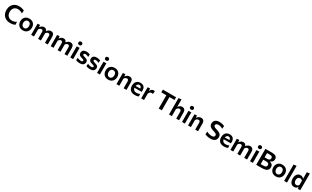

<svg xmlns="http://www.w3.org/2000/svg" viewBox="683 -4076 12057 7421"><g transform="rotate(30 6711.0 -365.5)"><path d="M414.5 12.5Q328.5 12.5 259.5 -14.2Q190.5 -41 142 -90.2Q93.5 -139.5 67.8 -207.2Q42 -275 42 -356.5Q42 -464 85.8 -547.8Q129.5 -631.5 210 -679.2Q290.5 -727 401.5 -727Q436 -727 469.8 -722.5Q503.5 -718 534.2 -710Q565 -702 591.2 -692.2Q617.5 -682.5 637.5 -671.5L626.5 -540.5Q588 -564.5 551.5 -579.2Q515 -594 481.2 -600.5Q447.5 -607 416 -607Q350 -607 298.2 -577.5Q246.5 -548 217 -492Q187.5 -436 187.5 -356.5Q187.5 -305 202.8 -259.2Q218 -213.5 248.5 -178.5Q279 -143.5 324.8 -123.8Q370.5 -104 431.5 -104Q455.5 -104 480 -107.2Q504.5 -110.5 529 -117.5Q553.5 -124.5 577.5 -136.5Q601.5 -148.5 625 -165.5L633.5 -36Q612.5 -23.5 586.5 -14.2Q560.5 -5 532.2 1Q504 7 474 9.8Q444 12.5 414.5 12.5Z M985 12.5Q919 12.5 870 -8.8Q821 -30 788.5 -67Q756 -104 740 -151.5Q724 -199 724 -251Q724 -325.5 754 -384.2Q784 -443 841.8 -477Q899.5 -511 982.5 -511Q1046.5 -511 1094.8 -491.2Q1143 -471.5 1175.8 -436Q1208.5 -400.5 1225 -353.2Q1241.5 -306 1241.5 -251Q1241.5 -176 1211.2 -116.5Q1181 -57 1123.5 -22.2Q1066 12.5 985 12.5ZM984.5 -92.5Q1027.5 -92.5 1055.8 -115.2Q1084 -138 1098 -174Q1112 -210 1112 -251Q1112 -299 1096.2 -333.8Q1080.5 -368.5 1051.5 -387.2Q1022.5 -406 984 -406Q941.5 -406 912.2 -385.2Q883 -364.5 868.2 -329.5Q853.5 -294.5 853.5 -251Q853.5 -210 868 -174Q882.5 -138 911.8 -115.2Q941 -92.5 984.5 -92.5Z M1351 0Q1351 -54 1351 -104.5Q1351 -155 1351 -217V-267Q1351 -323.5 1351 -381.5Q1351 -439.5 1351 -498L1459 -504.5L1464 -416.5H1475.5Q1492 -440 1515.2 -461.8Q1538.5 -483.5 1569.5 -497.2Q1600.5 -511 1640 -511Q1699 -511 1731 -481.8Q1763 -452.5 1773.5 -397.5L1782 -395.5Q1784.5 -381.5 1786 -366.2Q1787.5 -351 1787.5 -334Q1787.5 -301.5 1787.5 -274.2Q1787.5 -247 1787.5 -217Q1787.5 -156.5 1787.5 -105.2Q1787.5 -54 1787.5 0H1660.5Q1660.5 -54 1660.5 -104.5Q1660.5 -155 1660.5 -210.5V-295Q1660.5 -344 1644.8 -369Q1629 -394 1588 -394Q1564 -394 1544 -383.8Q1524 -373.5 1507.8 -356Q1491.5 -338.5 1478 -317.5V-210.5Q1478 -153.5 1478 -103.8Q1478 -54 1478 0ZM1967.5 0Q1967.5 -54 1967.5 -104.5Q1967.5 -155 1967.5 -210.5V-295Q1967.5 -344 1951.8 -369Q1936 -394 1895 -394Q1870.5 -394 1850.5 -383.8Q1830.5 -373.5 1814 -356.2Q1797.5 -339 1784.5 -317.5L1766 -415H1777.5Q1795 -439.5 1819.2 -461.5Q1843.5 -483.5 1875.2 -497.2Q1907 -511 1947.5 -511Q2022.5 -511 2058.5 -465.5Q2094.5 -420 2094.5 -334Q2094.5 -301.5 2094.5 -274.2Q2094.5 -247 2094.5 -217Q2094.5 -156.5 2094.5 -105.2Q2094.5 -54 2094.5 0Z M2223.5 0Q2223.5 -54 2223.5 -104.5Q2223.5 -155 2223.5 -217V-267Q2223.5 -323.5 2223.5 -381.5Q2223.5 -439.5 2223.5 -498L2331.5 -504.5L2336.5 -416.5H2348Q2364.5 -440 2387.8 -461.8Q2411 -483.5 2442 -497.2Q2473 -511 2512.5 -511Q2571.5 -511 2603.5 -481.8Q2635.5 -452.5 2646 -397.5L2654.5 -395.5Q2657 -381.5 2658.5 -366.2Q2660 -351 2660 -334Q2660 -301.5 2660 -274.2Q2660 -247 2660 -217Q2660 -156.5 2660 -105.2Q2660 -54 2660 0H2533Q2533 -54 2533 -104.5Q2533 -155 2533 -210.5V-295Q2533 -344 2517.2 -369Q2501.5 -394 2460.5 -394Q2436.5 -394 2416.5 -383.8Q2396.5 -373.5 2380.2 -356Q2364 -338.5 2350.5 -317.5V-210.5Q2350.5 -153.5 2350.5 -103.8Q2350.5 -54 2350.5 0ZM2840 0Q2840 -54 2840 -104.5Q2840 -155 2840 -210.5V-295Q2840 -344 2824.2 -369Q2808.5 -394 2767.5 -394Q2743 -394 2723 -383.8Q2703 -373.5 2686.5 -356.2Q2670 -339 2657 -317.5L2638.5 -415H2650Q2667.5 -439.5 2691.8 -461.5Q2716 -483.5 2747.8 -497.2Q2779.5 -511 2820 -511Q2895 -511 2931 -465.5Q2967 -420 2967 -334Q2967 -301.5 2967 -274.2Q2967 -247 2967 -217Q2967 -156.5 2967 -105.2Q2967 -54 2967 0Z M3098.5 0Q3098.5 -54 3098.5 -104.5Q3098.5 -155 3098.5 -217V-267Q3098.5 -315 3098.5 -353.8Q3098.5 -392.5 3098.5 -427.2Q3098.5 -462 3098.5 -498L3225.5 -502Q3225.5 -465.5 3225.5 -430Q3225.5 -394.5 3225.5 -355.2Q3225.5 -316 3225.5 -267V-217Q3225.5 -155 3225.5 -104.5Q3225.5 -54 3225.5 0ZM3160.5 -587.5Q3124 -587.5 3102 -605.8Q3080 -624 3080 -664Q3080 -700.5 3102 -719.8Q3124 -739 3161.5 -739Q3199 -739 3220.8 -719Q3242.5 -699 3242.5 -664Q3242.5 -624 3220.8 -605.8Q3199 -587.5 3160.5 -587.5Z M3522 12.5Q3487.5 12.5 3455.2 8Q3423 3.5 3395 -4.5Q3367 -12.5 3346 -22.5L3354.5 -134.5Q3377 -121 3403.8 -111.2Q3430.5 -101.5 3459.5 -96.2Q3488.5 -91 3517 -91Q3539 -91 3557 -94.8Q3575 -98.5 3585.8 -110Q3596.5 -121.5 3596.5 -144Q3596.5 -159.5 3585.8 -169.5Q3575 -179.5 3550.5 -188Q3526 -196.5 3483.5 -207.5Q3441 -218.5 3410.2 -235.8Q3379.5 -253 3363.2 -281Q3347 -309 3347 -353.5Q3347 -428.5 3395 -469.5Q3443 -510.5 3524.5 -510.5Q3559 -510.5 3591.5 -505.2Q3624 -500 3650.8 -491.8Q3677.5 -483.5 3695.5 -475L3686.5 -362.5Q3663.5 -377 3636.5 -386.8Q3609.5 -396.5 3584.5 -401.5Q3559.5 -406.5 3543 -406.5Q3524.5 -406.5 3509.5 -401.8Q3494.5 -397 3485.8 -386Q3477 -375 3477 -357.5Q3477 -343 3484 -332.2Q3491 -321.5 3510.8 -312.5Q3530.5 -303.5 3569 -292.5Q3621 -278 3655.8 -262Q3690.5 -246 3708 -219.8Q3725.5 -193.5 3725.5 -148.5Q3725.5 -100.5 3704.8 -64.5Q3684 -28.5 3639.2 -8Q3594.5 12.5 3522 12.5Z M3982 12.5Q3947.5 12.5 3915.2 8Q3883 3.5 3855 -4.5Q3827 -12.5 3806 -22.5L3814.5 -134.5Q3837 -121 3863.8 -111.2Q3890.5 -101.5 3919.5 -96.2Q3948.5 -91 3977 -91Q3999 -91 4017 -94.8Q4035 -98.5 4045.8 -110Q4056.5 -121.5 4056.5 -144Q4056.5 -159.5 4045.8 -169.5Q4035 -179.5 4010.5 -188Q3986 -196.5 3943.5 -207.5Q3901 -218.5 3870.2 -235.8Q3839.5 -253 3823.2 -281Q3807 -309 3807 -353.5Q3807 -428.5 3855 -469.5Q3903 -510.5 3984.5 -510.5Q4019 -510.5 4051.5 -505.2Q4084 -500 4110.8 -491.8Q4137.5 -483.5 4155.5 -475L4146.5 -362.5Q4123.5 -377 4096.5 -386.8Q4069.5 -396.5 4044.5 -401.5Q4019.5 -406.5 4003 -406.5Q3984.5 -406.5 3969.5 -401.8Q3954.5 -397 3945.8 -386Q3937 -375 3937 -357.5Q3937 -343 3944 -332.2Q3951 -321.5 3970.8 -312.5Q3990.5 -303.5 4029 -292.5Q4081 -278 4115.8 -262Q4150.5 -246 4168 -219.8Q4185.5 -193.5 4185.5 -148.5Q4185.5 -100.5 4164.8 -64.5Q4144 -28.5 4099.2 -8Q4054.5 12.5 3982 12.5Z M4292.5 0Q4292.5 -54 4292.5 -104.5Q4292.5 -155 4292.5 -217V-267Q4292.5 -315 4292.5 -353.8Q4292.5 -392.5 4292.5 -427.2Q4292.5 -462 4292.5 -498L4419.5 -502Q4419.5 -465.5 4419.5 -430Q4419.5 -394.5 4419.5 -355.2Q4419.5 -316 4419.5 -267V-217Q4419.5 -155 4419.5 -104.5Q4419.5 -54 4419.5 0ZM4354.5 -587.5Q4318 -587.5 4296 -605.8Q4274 -624 4274 -664Q4274 -700.5 4296 -719.8Q4318 -739 4355.5 -739Q4393 -739 4414.8 -719Q4436.5 -699 4436.5 -664Q4436.5 -624 4414.8 -605.8Q4393 -587.5 4354.5 -587.5Z M4793 12.5Q4727 12.5 4678 -8.8Q4629 -30 4596.5 -67Q4564 -104 4548 -151.5Q4532 -199 4532 -251Q4532 -325.5 4562 -384.2Q4592 -443 4649.8 -477Q4707.5 -511 4790.5 -511Q4854.5 -511 4902.8 -491.2Q4951 -471.5 4983.8 -436Q5016.5 -400.5 5033 -353.2Q5049.5 -306 5049.5 -251Q5049.5 -176 5019.2 -116.5Q4989 -57 4931.5 -22.2Q4874 12.5 4793 12.5ZM4792.5 -92.5Q4835.5 -92.5 4863.8 -115.2Q4892 -138 4906 -174Q4920 -210 4920 -251Q4920 -299 4904.2 -333.8Q4888.5 -368.5 4859.5 -387.2Q4830.5 -406 4792 -406Q4749.5 -406 4720.2 -385.2Q4691 -364.5 4676.2 -329.5Q4661.5 -294.5 4661.5 -251Q4661.5 -210 4676 -174Q4690.5 -138 4719.8 -115.2Q4749 -92.5 4792.5 -92.5Z M5159 0Q5159 -54 5159 -104.5Q5159 -155 5159 -217V-267Q5159 -323.5 5159 -381.5Q5159 -439.5 5159 -498L5267 -504.5L5272 -416H5283.5Q5300 -440 5324.2 -461.8Q5348.5 -483.5 5380.8 -497.2Q5413 -511 5454.5 -511Q5531 -511 5568.8 -466.2Q5606.5 -421.5 5606.5 -334Q5606.5 -301.5 5606.5 -274.2Q5606.5 -247 5606.5 -217Q5606.5 -156.5 5606.5 -105.2Q5606.5 -54 5606.5 0H5479.5Q5479.5 -54 5479.5 -104.5Q5479.5 -155 5479.5 -210.5V-295Q5479.5 -344 5462.8 -369Q5446 -394 5402.5 -394Q5377 -394 5355.8 -383.8Q5334.5 -373.5 5317.2 -356.2Q5300 -339 5286 -317.5V-210.5Q5286 -153.5 5286 -103.8Q5286 -54 5286 0Z M5977 12.5Q5883 12.5 5823 -21.5Q5763 -55.5 5734.5 -115Q5706 -174.5 5706 -251Q5706 -327 5733.2 -385.8Q5760.5 -444.5 5813.5 -477.5Q5866.5 -510.5 5943.5 -510.5Q6010 -510.5 6057.2 -486.2Q6104.5 -462 6130 -413.8Q6155.5 -365.5 6155.5 -292.5Q6155.5 -273 6154.8 -257.5Q6154 -242 6151.5 -227L6041 -271.5Q6042 -278.5 6042.5 -285.8Q6043 -293 6043 -299.5Q6043 -354.5 6015.5 -385.8Q5988 -417 5944.5 -417Q5911.5 -417 5886.5 -398.2Q5861.5 -379.5 5847 -346Q5832.5 -312.5 5832.5 -268.5V-249Q5832.5 -200.5 5849.5 -165.8Q5866.5 -131 5902 -112.2Q5937.5 -93.5 5991.5 -93.5Q6012.5 -93.5 6038.8 -97.2Q6065 -101 6092 -109Q6119 -117 6142.5 -129.5L6146.5 -20.5Q6127.5 -11 6102 -3.5Q6076.5 4 6045 8.2Q6013.5 12.5 5977 12.5ZM5756 -227V-306.5L6076.5 -312L6151.5 -283.5V-227Z M6262.5 0Q6262.5 -54 6262.5 -104.5Q6262.5 -155 6262.5 -217V-267Q6262.5 -323.5 6262.5 -381.5Q6262.5 -439.5 6262.5 -498L6370.5 -504.5L6375.5 -409.5H6386.5Q6406.5 -452 6431 -473.8Q6455.5 -495.5 6481.2 -503.2Q6507 -511 6529.5 -511Q6541.5 -511 6555.8 -509Q6570 -507 6582.5 -502L6571 -377.5Q6553 -380 6538.2 -381.2Q6523.5 -382.5 6505.5 -382.5Q6491.5 -382.5 6475.5 -379Q6459.5 -375.5 6444 -365.2Q6428.5 -355 6414.5 -335.5Q6400.5 -316 6389.5 -284.5V-210.5Q6389.5 -153.5 6389.5 -103.8Q6389.5 -54 6389.5 0Z M7044.5 0Q7044.5 -58 7044.5 -112.5Q7044.5 -167 7044.5 -233.5V-453Q7044.5 -521.5 7044.5 -577Q7044.5 -632.5 7044.5 -691.5L7098 -590.5H7006.5Q6949 -590.5 6904.2 -590.5Q6859.5 -590.5 6819.5 -590.5V-713H7408.5V-590.5Q7368.5 -590.5 7324 -590.5Q7279.5 -590.5 7221.5 -590.5H7130L7184 -691.5Q7184 -632.5 7184 -577Q7184 -521.5 7184 -453V-233.5Q7184 -167 7184 -112.5Q7184 -58 7184 0Z M7505.5 0Q7505.5 -54 7505.5 -104.5Q7505.5 -155 7505.5 -217V-493.5Q7505.5 -555 7505.5 -614.5Q7505.5 -674 7505.5 -732.5L7632.5 -744.5Q7632.5 -685.5 7632.5 -623.5Q7632.5 -561.5 7632.5 -493.5V-424H7644Q7659 -445.5 7681.2 -465.5Q7703.5 -485.5 7733.2 -498.2Q7763 -511 7801 -511Q7877.5 -511 7915.2 -466.2Q7953 -421.5 7953 -334Q7953 -301.5 7953 -274.2Q7953 -247 7953 -217Q7953 -156.5 7953 -105.2Q7953 -54 7953 0H7826Q7826 -54 7826 -104.5Q7826 -155 7826 -210.5V-295Q7826 -344 7809.2 -369Q7792.5 -394 7749 -394Q7723.5 -394 7702.2 -383.8Q7681 -373.5 7663.8 -356.2Q7646.5 -339 7632.5 -317.5V-210.5Q7632.5 -153.5 7632.5 -103.8Q7632.5 -54 7632.5 0Z M8084.5 0Q8084.5 -54 8084.5 -104.5Q8084.5 -155 8084.5 -217V-267Q8084.5 -315 8084.5 -353.8Q8084.5 -392.5 8084.5 -427.2Q8084.5 -462 8084.5 -498L8211.5 -502Q8211.5 -465.5 8211.5 -430Q8211.5 -394.5 8211.5 -355.2Q8211.5 -316 8211.5 -267V-217Q8211.5 -155 8211.5 -104.5Q8211.5 -54 8211.5 0ZM8146.5 -587.5Q8110 -587.5 8088 -605.8Q8066 -624 8066 -664Q8066 -700.5 8088 -719.8Q8110 -739 8147.5 -739Q8185 -739 8206.8 -719Q8228.5 -699 8228.5 -664Q8228.5 -624 8206.8 -605.8Q8185 -587.5 8146.5 -587.5Z M8353.5 0Q8353.5 -54 8353.5 -104.5Q8353.5 -155 8353.5 -217V-267Q8353.5 -323.5 8353.5 -381.5Q8353.5 -439.5 8353.5 -498L8461.5 -504.5L8466.5 -416H8478Q8494.5 -440 8518.8 -461.8Q8543 -483.5 8575.2 -497.2Q8607.5 -511 8649 -511Q8725.5 -511 8763.2 -466.2Q8801 -421.5 8801 -334Q8801 -301.5 8801 -274.2Q8801 -247 8801 -217Q8801 -156.5 8801 -105.2Q8801 -54 8801 0H8674Q8674 -54 8674 -104.5Q8674 -155 8674 -210.5V-295Q8674 -344 8657.2 -369Q8640.5 -394 8597 -394Q8571.5 -394 8550.2 -383.8Q8529 -373.5 8511.8 -356.2Q8494.5 -339 8480.5 -317.5V-210.5Q8480.5 -153.5 8480.5 -103.8Q8480.5 -54 8480.5 0Z M9349 12.5Q9304.5 12.5 9258.2 4.8Q9212 -3 9172.2 -14.8Q9132.5 -26.5 9108 -38.5L9118.5 -165.5Q9153 -146 9190.2 -132Q9227.5 -118 9265.2 -110.5Q9303 -103 9339 -103Q9376.5 -103 9405.5 -112.5Q9434.5 -122 9450.8 -142Q9467 -162 9467 -193Q9467 -224.5 9447.8 -245Q9428.5 -265.5 9392.2 -280.8Q9356 -296 9305.5 -311Q9239.5 -331 9192.8 -356.2Q9146 -381.5 9121.2 -420.5Q9096.5 -459.5 9096.5 -521Q9096.5 -581 9123.8 -627.8Q9151 -674.5 9205.5 -700.8Q9260 -727 9342 -727Q9374.5 -727 9407.5 -722.8Q9440.5 -718.5 9471 -711.2Q9501.5 -704 9527.2 -694.8Q9553 -685.5 9572 -675.5L9560.5 -548.5Q9529.5 -568.5 9495.2 -582.5Q9461 -596.5 9427.8 -603.5Q9394.5 -610.5 9366.5 -610.5Q9333 -610.5 9305.2 -601.2Q9277.5 -592 9260.8 -573.2Q9244 -554.5 9244 -526Q9244 -498.5 9259 -480Q9274 -461.5 9306 -447Q9338 -432.5 9388 -417Q9473.5 -391 9523 -363.2Q9572.5 -335.5 9593.2 -297Q9614 -258.5 9614 -200.5Q9614 -137.5 9586.2 -89.5Q9558.5 -41.5 9500 -14.5Q9441.5 12.5 9349 12.5Z M9958.5 12.5Q9864.5 12.5 9804.5 -21.5Q9744.5 -55.5 9716 -115Q9687.5 -174.5 9687.5 -251Q9687.5 -327 9714.8 -385.8Q9742 -444.5 9795 -477.5Q9848 -510.5 9925 -510.5Q9991.5 -510.5 10038.8 -486.2Q10086 -462 10111.5 -413.8Q10137 -365.5 10137 -292.5Q10137 -273 10136.2 -257.5Q10135.5 -242 10133 -227L10022.5 -271.5Q10023.5 -278.5 10024 -285.8Q10024.5 -293 10024.5 -299.5Q10024.5 -354.5 9997 -385.8Q9969.5 -417 9926 -417Q9893 -417 9868 -398.2Q9843 -379.5 9828.5 -346Q9814 -312.5 9814 -268.5V-249Q9814 -200.5 9831 -165.8Q9848 -131 9883.5 -112.2Q9919 -93.5 9973 -93.5Q9994 -93.5 10020.2 -97.2Q10046.5 -101 10073.5 -109Q10100.5 -117 10124 -129.5L10128 -20.5Q10109 -11 10083.5 -3.5Q10058 4 10026.5 8.2Q9995 12.5 9958.5 12.5ZM9737.5 -227V-306.5L10058 -312L10133 -283.5V-227Z M10244 0Q10244 -54 10244 -104.5Q10244 -155 10244 -217V-267Q10244 -323.5 10244 -381.5Q10244 -439.5 10244 -498L10352 -504.5L10357 -416.5H10368.5Q10385 -440 10408.2 -461.8Q10431.5 -483.5 10462.5 -497.2Q10493.5 -511 10533 -511Q10592 -511 10624 -481.8Q10656 -452.5 10666.5 -397.5L10675 -395.5Q10677.5 -381.5 10679 -366.2Q10680.5 -351 10680.5 -334Q10680.5 -301.5 10680.5 -274.2Q10680.5 -247 10680.5 -217Q10680.5 -156.5 10680.5 -105.2Q10680.5 -54 10680.5 0H10553.5Q10553.5 -54 10553.5 -104.5Q10553.5 -155 10553.5 -210.5V-295Q10553.5 -344 10537.8 -369Q10522 -394 10481 -394Q10457 -394 10437 -383.8Q10417 -373.5 10400.8 -356Q10384.5 -338.5 10371 -317.5V-210.5Q10371 -153.5 10371 -103.8Q10371 -54 10371 0ZM10860.5 0Q10860.5 -54 10860.5 -104.5Q10860.5 -155 10860.5 -210.5V-295Q10860.5 -344 10844.8 -369Q10829 -394 10788 -394Q10763.5 -394 10743.5 -383.8Q10723.5 -373.5 10707 -356.2Q10690.5 -339 10677.5 -317.5L10659 -415H10670.5Q10688 -439.5 10712.2 -461.5Q10736.5 -483.5 10768.2 -497.2Q10800 -511 10840.5 -511Q10915.5 -511 10951.5 -465.5Q10987.5 -420 10987.5 -334Q10987.5 -301.5 10987.5 -274.2Q10987.5 -247 10987.5 -217Q10987.5 -156.5 10987.5 -105.2Q10987.5 -54 10987.5 0Z M11119 0Q11119 -54 11119 -104.5Q11119 -155 11119 -217V-267Q11119 -315 11119 -353.8Q11119 -392.5 11119 -427.2Q11119 -462 11119 -498L11246 -502Q11246 -465.5 11246 -430Q11246 -394.5 11246 -355.2Q11246 -316 11246 -267V-217Q11246 -155 11246 -104.5Q11246 -54 11246 0ZM11181 -587.5Q11144.5 -587.5 11122.5 -605.8Q11100.5 -624 11100.5 -664Q11100.5 -700.5 11122.5 -719.8Q11144.5 -739 11182 -739Q11219.5 -739 11241.2 -719Q11263 -699 11263 -664Q11263 -624 11241.2 -605.8Q11219.5 -587.5 11181 -587.5Z M11637 0Q11584.5 0 11539.5 0Q11494.5 0 11458.2 0Q11422 0 11396 0Q11396 -58 11396 -112.5Q11396 -167 11396 -233.5V-475Q11396 -543 11396 -598.5Q11396 -654 11396 -713Q11455 -713 11528 -713Q11601 -713 11675.5 -713Q11745 -713 11792.5 -701.2Q11840 -689.5 11868.8 -667.8Q11897.5 -646 11910.2 -615.8Q11923 -585.5 11923 -547.5Q11923 -502 11906 -468.2Q11889 -434.5 11860 -412.8Q11831 -391 11794.5 -381V-369.5Q11835 -361 11868 -341.2Q11901 -321.5 11920.2 -286.8Q11939.5 -252 11939.5 -198.5Q11939.5 -154.5 11925.2 -118.2Q11911 -82 11877 -55.5Q11843 -29 11784.5 -14.5Q11726 0 11637 0ZM11533 -110.5H11649Q11700.5 -110.5 11732.8 -122.2Q11765 -134 11780 -156.2Q11795 -178.5 11795 -210.5Q11795 -260.5 11759.8 -283.5Q11724.5 -306.5 11659 -306.5H11500.5V-412H11654Q11697 -412 11724.8 -425.2Q11752.5 -438.5 11765.5 -461Q11778.5 -483.5 11778.5 -512Q11778.5 -557.5 11750.2 -580.2Q11722 -603 11665 -603H11533Q11533 -566 11533 -528Q11533 -490 11533 -443V-263.5Q11533 -219 11533 -182.8Q11533 -146.5 11533 -110.5Z M12276 12.5Q12210 12.5 12161 -8.8Q12112 -30 12079.5 -67Q12047 -104 12031 -151.5Q12015 -199 12015 -251Q12015 -325.5 12045 -384.2Q12075 -443 12132.8 -477Q12190.5 -511 12273.5 -511Q12337.5 -511 12385.8 -491.2Q12434 -471.5 12466.8 -436Q12499.5 -400.5 12516 -353.2Q12532.5 -306 12532.5 -251Q12532.5 -176 12502.2 -116.5Q12472 -57 12414.5 -22.2Q12357 12.5 12276 12.5ZM12275.5 -92.5Q12318.5 -92.5 12346.8 -115.2Q12375 -138 12389 -174Q12403 -210 12403 -251Q12403 -299 12387.2 -333.8Q12371.5 -368.5 12342.5 -387.2Q12313.5 -406 12275 -406Q12232.5 -406 12203.2 -385.2Q12174 -364.5 12159.2 -329.5Q12144.5 -294.5 12144.5 -251Q12144.5 -210 12159 -174Q12173.5 -138 12202.8 -115.2Q12232 -92.5 12275.5 -92.5Z M12642 0Q12642 -54 12642 -104.5Q12642 -155 12642 -217V-493.5Q12642 -555 12642 -614.8Q12642 -674.5 12642 -732.5L12769 -744.5Q12769 -685 12769 -623.2Q12769 -561.5 12769 -493.5V-217Q12769 -155 12769 -104.5Q12769 -54 12769 0Z M13084 12.5Q13015 12.5 12969.5 -24Q12924 -60.5 12902 -120.5Q12880 -180.5 12880 -250Q12880 -324 12903.5 -383.2Q12927 -442.5 12973 -476.8Q13019 -511 13085.5 -511Q13117 -511 13143 -502.8Q13169 -494.5 13189.2 -479.8Q13209.5 -465 13223.5 -445.5H13234.5V-493.5Q13234.5 -555 13234.5 -614.2Q13234.5 -673.5 13234.5 -732.5L13361.5 -744.5Q13361.5 -685 13361.5 -623.2Q13361.5 -561.5 13361.5 -493.5V-217Q13361.5 -155 13361.5 -104.5Q13361.5 -54 13361.5 0H13253L13245.5 -66.5H13236Q13217 -40.5 13194.5 -23Q13172 -5.5 13144.5 3.5Q13117 12.5 13084 12.5ZM13130 -97Q13154 -97 13173.5 -104.8Q13193 -112.5 13208 -127Q13223 -141.5 13234.5 -161V-347.5Q13222.5 -364.5 13206.2 -376.2Q13190 -388 13170.8 -394.2Q13151.5 -400.5 13131 -400.5Q13090 -400.5 13063.2 -379.8Q13036.5 -359 13023.2 -324.8Q13010 -290.5 13010 -249Q13010 -209.5 13022.8 -175Q13035.5 -140.5 13062 -118.8Q13088.5 -97 13130 -97Z"/></g></svg>

Font: Commissioner Thin SemiBold
Style: Regular
Weight: 600
Version: Version 1.000